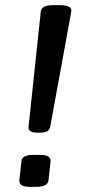

<svg xmlns="http://www.w3.org/2000/svg" viewBox="-20 -722 334 744"><path d="M91 -234 138 -677Q141 -702 186 -702H213Q261 -702 256 -676L175 -233Q173 -220 164 -214Q155 -208 136 -208H125Q104 -208 96.5 -214.5Q89 -221 91 -234ZM55 -23 63 -97Q65 -122 111 -122H133Q157 -122 167 -115.5Q177 -109 176 -97L168 -23Q165 2 120 2H98Q74 2 64.5 -4Q55 -10 55 -23Z"/></svg>

Font: Asap-MediumItalic
Style: Italic
Weight: 500
Italic angle: -6°
Designer: Pablo Cosgaya
Foundry: Omnibus-Type
Version: Version 2.000; ttfautohint (v1.8)